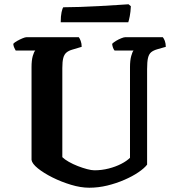

<svg xmlns="http://www.w3.org/2000/svg" viewBox="-20 -878 825 898"><path d="M397.5 0Q357.5 0 312 -13.8Q266.5 -27.5 225.5 -48Q184.5 -68.5 157.2 -90.5Q130 -112.5 127.5 -130V-564.5Q127.5 -596 133.2 -616Q139 -636 145 -641.5H53.5Q51 -646.5 47 -654.2Q43 -662 42 -673Q47.5 -679.5 60 -686.5Q72.5 -693.5 85.2 -698.8Q98 -704 103.5 -704H348.5Q353 -698.5 357.5 -686.5Q362 -674.5 362 -659L318.5 -646Q301 -641 290.5 -632Q280 -623 275.8 -606.2Q271.5 -589.5 271.5 -560V-143Q282.5 -132 302 -121Q321.5 -110 344 -101.2Q366.5 -92.5 387.2 -87Q408 -81.5 421.5 -81.5Q456 -81.5 488.2 -89.8Q520.5 -98 546.8 -111.5Q573 -125 588 -140V-564Q588 -596 593.8 -616.2Q599.5 -636.5 604.5 -641.5H516Q512 -646 508.8 -654.2Q505.5 -662.5 504.5 -673Q510.5 -679.5 522.5 -686.8Q534.5 -694 547 -699Q559.5 -704 565.5 -704H741.5Q746.5 -698 750.8 -687Q755 -676 755.5 -659L717 -648Q697.5 -642.5 687 -633.8Q676.5 -625 672.2 -607Q668 -589 668 -554.5V-108Q655 -91 627 -72Q599 -53 561.5 -36.8Q524 -20.5 481.8 -10.2Q439.5 0 397.5 0ZM264 -774Q264 -803 268 -821.3Q272.1 -839.6 276.1 -844Q308.5 -844 353 -845.5Q397.5 -847 443.5 -849.5Q489.5 -852 526.5 -854.5Q563.5 -857 581.2 -858L592 -849Q591 -823.1 587 -802.6Q583 -782 580 -774Z"/></svg>

Font: Texturina Medium
Style: Regular
Weight: 500
Designer: Guillermo Torres Carreño
Foundry: Omnibus-Type
Version: Version 1.003